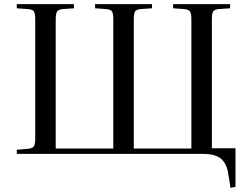

<svg xmlns="http://www.w3.org/2000/svg" viewBox="-20 -743 1203 927"><path d="M1093 164 1081 89Q1075 57 1060 37Q1045 17 1020.5 8.5Q996 0 958 0H61V-20L119 -25Q139 -28 144.5 -38Q150 -48 150 -75V-651Q150 -677 144 -687Q138 -697 118 -699L61 -703V-723H337V-703L280 -699Q261 -697 255 -686Q249 -675 249 -649V-26H527V-651Q527 -677 521 -687Q515 -697 494 -699L439 -703V-723H714V-703L657 -699Q637 -697 631.5 -686.5Q626 -676 626 -649V-26H904V-651Q904 -677 897.5 -687Q891 -697 871 -699L816 -703V-723H1091V-703L1034 -699Q1014 -697 1008.5 -686.5Q1003 -676 1003 -649V-27H1117V159Z"/></svg>

Font: Literata 60pt
Style: Regular
Weight: 400
Designer: Latin by Veronika Burian and Jose Scaglione. Greek by Irene Vlachou. Cyrillic by Vera Evstafieva.
Foundry: TypeTogether
Version: Version 3.002